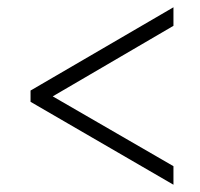

<svg xmlns="http://www.w3.org/2000/svg" viewBox="-20 -622 550 528"><path d="M457 -114 64 -342V-373L457 -602V-551L125 -357L457 -165Z"/></svg>

Font: Noto Serif SemiCondensed Light
Style: Italic
Weight: 300
Width: 4
Italic angle: -12°
Designer: Monotype Design Team
Foundry: Monotype Imaging Inc.
Version: Version 2.013; ttfautohint (v1.8.4.7-5d5b)